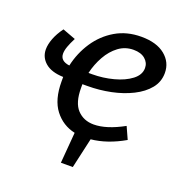

<svg xmlns="http://www.w3.org/2000/svg" viewBox="-127 -651 876 925"><g transform="rotate(20 311.0 -188.5)"><path d="M550 -50Q463 0 381 8L346 163H285L298 5Q234 -9 194 -61Q154 -113 154 -206Q154 -218 154 -229Q93 -231 61.5 -258Q30 -285 30 -326Q30 -351 41.5 -381.5Q53 -412 77 -445L144 -420Q130 -393 122.5 -372Q115 -351 115 -335Q115 -297 163 -291Q178 -359 215.5 -415.5Q253 -472 310.5 -506Q368 -540 443 -540Q521 -540 564.5 -504.5Q608 -469 608 -414Q608 -369 580 -334.5Q552 -300 504 -276Q456 -252 397.5 -240Q339 -228 278 -228Q271 -228 265 -228Q259 -228 253 -228Q253 -218 253 -209Q253 -133 285.5 -98.5Q318 -64 370 -64Q435 -64 522 -112ZM429 -468Q386 -468 352.5 -443Q319 -418 296 -377Q273 -336 262 -289Q268 -289 273 -289Q278 -289 281 -289Q336 -289 389 -303Q442 -317 476 -343Q510 -369 510 -404Q510 -431 488.5 -449.5Q467 -468 429 -468Z"/></g></svg>

Font: Bitter Medium
Style: Italic
Weight: 500
Italic angle: -9°
Designer: Sol Matas, and Bitter project Authors
Foundry: Sol Matas
Version: Version 2.001